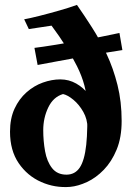

<svg xmlns="http://www.w3.org/2000/svg" viewBox="-20 -760 543 786"><path d="M336 -336Q335 -409 295.5 -488.5Q256 -568 191 -655L98 -641L79 -681Q102 -685 141.5 -695Q181 -705 223 -717Q265 -729 295 -740Q325 -697 357 -647Q389 -597 416.5 -538.5Q444 -480 461 -412Q478 -344 478 -265Q478 -197 457.5 -147.5Q437 -98 405 -65Q373 -32 336.5 -15Q300 2 267 5Q205 10 148.5 -15Q92 -40 56.5 -92Q21 -144 21 -221Q21 -275 39.5 -315Q58 -355 88.5 -382Q119 -409 155.5 -422Q192 -435 227 -435Q262 -435 292 -418Q322 -401 343 -373Q364 -345 370 -311L338 -237Q338 -272 321 -302Q304 -332 280.5 -351.5Q257 -371 238 -375Q198 -363 177.5 -320Q157 -277 157 -227Q157 -183 164.5 -141Q172 -99 193 -72Q214 -45 252 -45Q287 -45 306.5 -74Q326 -103 333 -167Q340 -231 336 -336ZM121 -564Q154 -568 200 -575.5Q246 -583 296 -591.5Q346 -600 391.5 -609Q437 -618 469 -625L481 -555Q448 -550 402.5 -542.5Q357 -535 307 -526Q257 -517 211.5 -508.5Q166 -500 134 -494Z"/></svg>

Font: Alkalami
Style: Regular
Weight: 400
Designer: Becca Hirsbrunner Spalinger
Foundry: SIL International
Version: Version 2.000